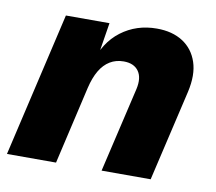

<svg xmlns="http://www.w3.org/2000/svg" viewBox="-63 -582 737 655"><g transform="rotate(10 305.5 -255.0)"><path d="M0.4 0 116.4 -500H267.4L241.8 -340.6L233 -354.6Q253.6 -429.8 306.6 -469.9Q359.6 -510 430.2 -510Q484 -510 520.4 -486.5Q556.8 -463 571.2 -419.8Q585.6 -376.6 571.8 -316L498.2 0H328.2L397 -294.8Q406 -334.6 389.9 -357.3Q373.8 -380 338.2 -380Q311.4 -380 290.6 -367.3Q269.8 -354.6 255.5 -330.3Q241.2 -306 232.6 -269.6L170.4 0Z"/></g></svg>

Font: Work Sans
Style: Italic
Weight: 400
Italic angle: -13°
Designer: Wei Huang
Foundry: Wei Huang
Version: Version 2.012